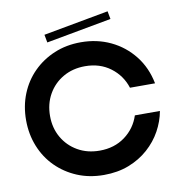

<svg xmlns="http://www.w3.org/2000/svg" viewBox="-92 -932 957 1026"><g transform="rotate(-10 386.5 -419.0)"><path d="M607 -275H743Q733 -220 705 -169Q677 -118 631.5 -77.5Q586 -37 525.5 -13.5Q465 10 390 10Q311 10 245.5 -17.5Q180 -45 131.5 -93.5Q83 -142 56.5 -208Q30 -274 30 -350Q30 -427 56.5 -492.5Q83 -558 131.5 -606.5Q180 -655 245.5 -682.5Q311 -710 390 -710Q478 -710 551.5 -675Q625 -640 675.5 -576Q726 -512 743 -425H607Q585 -494 527.5 -537Q470 -580 390 -580Q323 -580 271 -550Q219 -520 189.5 -468Q160 -416 160 -350Q160 -285 189.5 -233.5Q219 -182 271 -152Q323 -122 390 -122Q470 -122 527.5 -164.5Q585 -207 607 -275ZM206 -783 560 -848 568 -805 214 -740Z"/></g></svg>

Font: Vina Sans
Style: Regular
Weight: 400
Designer: Andree Nguyen
Foundry: Nguyen Type Foundry
Version: Version 1.002; ttfautohint (v1.8.4.7-5d5b);gftools[0.9.28]